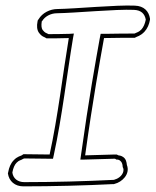

<svg xmlns="http://www.w3.org/2000/svg" viewBox="-20 -640 552 681"><path d="M8 -25C12 3 33 21 63 21C167 21 282 18 381 13H384L387 12C412 6 443 -22 430 -55C429 -65 427 -76 417 -83C410 -88 402 -89 400 -89L394 -92H387C354 -91 317 -90 282 -89C310 -291 335 -427 349 -505C383 -506 444 -506 451 -506H458C468 -512 476 -511 492 -527C503 -539 509 -553 512 -570V-574C508 -600 491 -619 458 -620C393 -623 249 -609 184 -608C157 -608 130 -594 117 -572L114 -568L113 -563C110 -548 111 -534 118 -524C130 -508 137 -510 145 -504H153C163 -504 195 -504 224 -505C203 -379 185 -224 156 -92C127 -92 77 -93 70 -93H63L57 -89C54 -87 41 -85 29 -72C18 -61 12 -46 9 -29ZM24 -27V-29C27 -45 32 -56 39 -63C49 -73 52 -70 63 -77L66 -78H68C75 -78 125 -77 154 -77H168L171 -91C200 -224 218 -380 239 -505L242 -521L226 -520C197 -519 166 -519 156 -519H152C141 -525 141 -522 131 -534C127 -540 126 -550 128 -563V-564L130 -566C139 -581 159 -593 182 -593C248 -594 392 -608 455 -605C481 -604 493 -591 497 -571V-570C494 -555 489 -544 482 -536C471 -525 469 -527 457 -521H454C447 -521 386 -521 352 -520H337L334 -505C320 -427 295 -290 267 -88L265 -74H279C314 -75 352 -76 385 -77H388L393 -74H397C398 -74 403 -73 406 -70C411 -66 414 -61 415 -51V-49V-48C416 -45 418 -42 418 -39C419 -22 403 -7 386 -3L385 -2H384H383H382C283 3 170 6 66 6C43 6 27 -7 24 -27Z"/></svg>

Font: Snowfall
Style: BlkOlObl
Weight: 900
Designer: Jasper
Foundry: Cannot Into Space Fonts
Version: Version 0.9